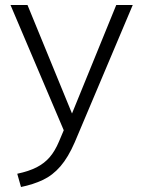

<svg xmlns="http://www.w3.org/2000/svg" viewBox="-20 -521 573 768"><path d="M22 0ZM64 227 49 174Q96 164 127 148Q158 132 179 107.5Q200 83 216 45L235 0L22 -501H90L268 -67L445 -501H511L279 48Q253 108 222 144Q191 180 152 198.5Q113 217 64 227Z"/></svg>

Font: Winston Light
Style: Regular
Weight: 300
Designer: Original fonts by Vernon Adams / Changes by Cristiano Sobral
Foundry: Original fonts by Vernon Adams / Changes by Cristiano Sobral
Version: Version 2.503;July 17, 2020;FontCreator 13.0.0.2655 64-bit